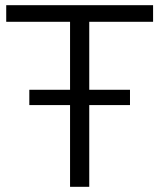

<svg xmlns="http://www.w3.org/2000/svg" viewBox="-20 -720 614 740"><path d="M250 0V-636H4V-700H570V-636H324V0ZM93 -315V-374H481V-315Z"/></svg>

Font: MOST Montserrat
Style: Regular
Weight: 400
Designer: Julieta Ulanovsky
Foundry: Julieta Ulanovsky
Version: Version 8.000;March 11, 2024;FontCreator 15.0.0.2926 64-bit